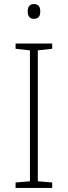

<svg xmlns="http://www.w3.org/2000/svg" viewBox="-20 -929 334 949"><path d="M147 -909C125 -909 117 -893 117 -873C117 -851 125 -836 147 -836C172 -836 179 -851 179 -873C179 -893 172 -909 147 -909ZM238 0V-27L167 -33V-680L238 -688V-714H57V-688L128 -680V-33L57 -27V0Z"/></svg>

Font: Noto Sans Gurmukhi ExtraLight
Style: Regular
Weight: 200
Designer: Jelle Bosma - Monotype Design Team
Foundry: Monotype Imaging Inc.
Version: Version 2.004